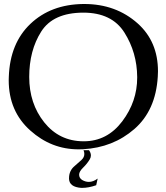

<svg xmlns="http://www.w3.org/2000/svg" viewBox="-20 -726 826 956"><path d="M423.3 22Q432.6 35.2 432.6 47.9Q432.6 57.6 427.2 66.9Q414.6 88.4 394.3 108.2Q374 127.9 374 143.6Q374 160.2 388.7 169.9Q405.3 179.7 422.4 179.7Q444.3 179.7 466.3 163.1L459 196.3Q420.9 209.5 389.2 209.5Q386.7 209.5 384.3 209.5Q325.7 205.1 323.7 165Q323.7 163.1 323.7 161.6Q323.7 123.5 351.6 100.6Q371.1 84 385.3 70.8Q399.9 57.6 399.9 40.5Q399.9 31.7 396 22ZM394.5 -706.1H399.4Q557.1 -706.1 665.5 -609.4Q766.6 -519 766.6 -371.1Q766.6 -357.9 765.6 -344.2Q755.4 -176.3 649.2 -83.7Q543 8.8 393.6 17.1Q382.3 17.6 371.1 17.6Q235.4 17.6 130.9 -76.2Q23.4 -171.9 23.4 -326.7Q23.4 -335.4 23.9 -344.2Q29.8 -510.7 131.6 -607.4Q233.4 -704.1 394.5 -706.1ZM394.5 -663.1Q244.6 -662.6 185.1 -568.6Q125.5 -474.6 125.5 -342.8Q125.5 -210.4 200.2 -116.9Q274.9 -23.4 394.5 -22.5H397Q513.7 -22.5 588.9 -122.1Q663.1 -220.7 663.1 -339.8V-342.8Q662.1 -464.4 599.6 -563.7Q537.1 -663.1 394.5 -663.1Z"/></svg>

Font: Caudex
Style: Regular
Weight: 400
Version: Version 1.04